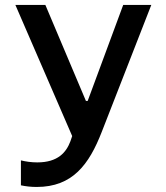

<svg xmlns="http://www.w3.org/2000/svg" viewBox="-20 -540 660 762"><path d="M41 -520.5 266.5 0 259.5 20.5C243 64.5 210 104.5 128 104.5C104.5 104.5 83.5 101.5 63 96.5V195.5C82 199.5 102 202 125.5 202C268 202 333.5 113 384 -17L580.5 -520.5H469L328 -139.5H321L160 -520.5Z"/></svg>

Font: Monaspace Neon Medium
Style: Regular
Weight: 500
Designer: Riley Cran & the Lettermatic Team
Foundry: Lettermatic
Version: Version 1.200 (Monaspace Neon)